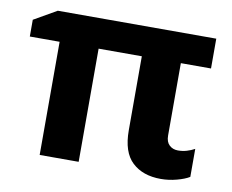

<svg xmlns="http://www.w3.org/2000/svg" viewBox="-66 -629 871 722"><g transform="rotate(10 369.5 -268.0)"><path d="M634.8 -106.9Q652.3 -106.9 668.2 -111.6Q684.1 -116.2 698.2 -124V-17.1Q680.7 -6.3 650.6 1.7Q620.6 9.8 589.8 9.8Q521 9.8 480.5 -28.1Q439.9 -65.9 439.9 -149.9V-432.1H274.9V0H126V-432.1H12.2V-496.1L99.1 -545.9H704.1V-432.1H588.9V-155.8Q588.9 -131.3 602.1 -119.1Q615.2 -106.9 634.8 -106.9Z"/></g></svg>

Font: Wonky
Style: Regular
Weight: 400
Designer: Monotype Design Team
Foundry: Monotype Imaging Inc.
Version: Version 3.000